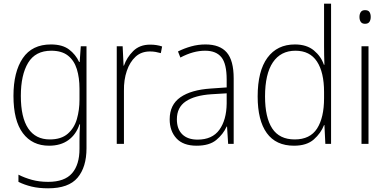

<svg xmlns="http://www.w3.org/2000/svg" viewBox="-20 -780 2101 1041"><path d="M256 -539Q318 -539 354 -512Q390 -485 409 -444H412L418 -529H449V24Q449 126 400.5 183.5Q352 241 241 241Q190 241 151 231.5Q112 222 80 206V167Q113 184 153 195Q193 206 241 206Q330 206 370.5 159.5Q411 113 411 27V-12Q411 -36 411.5 -58Q412 -80 414 -106H411Q393 -51 351 -20.5Q309 10 246 10Q155 10 104 -58Q53 -126 53 -260Q53 -390 103.5 -464.5Q154 -539 256 -539ZM258 -505Q172 -505 132.5 -439.5Q93 -374 93 -260Q93 -143 133 -83.5Q173 -24 250 -24Q312 -24 347.5 -55Q383 -86 397 -135Q411 -184 411 -239V-299Q411 -359 396.5 -405.5Q382 -452 348.5 -478.5Q315 -505 258 -505Z M794 -538Q830 -538 859 -528L852 -492Q838 -496 823.5 -498.5Q809 -501 793 -501Q746 -501 715 -472.5Q684 -444 667.5 -395.5Q651 -347 652 -288V0H613V-529H645L650 -424H652Q667 -468 702 -503Q737 -538 794 -538Z M1094 -539Q1172 -539 1209.5 -495.5Q1247 -452 1247 -355V0H1217L1211 -94H1209Q1190 -52 1152.5 -21Q1115 10 1046 10Q973 10 936.5 -30Q900 -70 900 -133Q900 -212 958 -252.5Q1016 -293 1123 -300L1209 -306V-349Q1209 -434 1180.5 -469.5Q1152 -505 1092 -505Q1060 -505 1027 -496Q994 -487 958 -468L945 -501Q979 -518 1016.5 -528.5Q1054 -539 1094 -539ZM1126 -269Q1036 -263 987.5 -230.5Q939 -198 939 -133Q939 -80 968.5 -51.5Q998 -23 1051 -23Q1131 -23 1169.5 -76.5Q1208 -130 1209 -219V-274Z M1574 10Q1476 10 1426.5 -58.5Q1377 -127 1377 -257Q1377 -395 1430 -467Q1483 -539 1579 -539Q1643 -539 1682 -506.5Q1721 -474 1736 -429H1739Q1737 -481 1737 -530V-760H1775V0H1744L1739 -102H1737Q1720 -58 1681.5 -24Q1643 10 1574 10ZM1578 -24Q1661 -24 1699 -83Q1737 -142 1737 -248V-281Q1737 -388 1698.5 -446.5Q1660 -505 1582 -505Q1502 -505 1459.5 -442Q1417 -379 1417 -257Q1417 -143 1456 -83.5Q1495 -24 1578 -24Z M1959 -725Q1977 -725 1983.5 -714.5Q1990 -704 1990 -688Q1990 -672 1983 -661.5Q1976 -651 1959 -651Q1943 -651 1936 -661.5Q1929 -672 1929 -688Q1929 -704 1936 -714.5Q1943 -725 1959 -725ZM1978 -529V0H1940V-529Z"/></svg>

Font: Noto Sans Lao Looped SemiCondensed ExtraLight
Style: Regular
Weight: 200
Width: 4
Designer: Mark Frömberg, Ben Mitchell
Foundry: The Fontpad Ltd
Version: Version 1.002; ttfautohint (v1.8.4.7-5d5b)